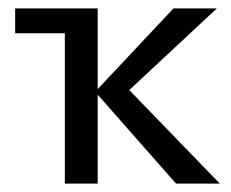

<svg xmlns="http://www.w3.org/2000/svg" viewBox="-20 -436 549 456"><path d="M16 -357V-416H173V-357ZM398 0 206 -218 392 -416H495L260 -197V-250L502 0ZM134 0V-416H212V0Z"/></svg>

Font: Ysabeau Office Medium
Style: Regular
Weight: 500
Designer: Christian Thalmann (Catharsis Fonts)
Version: Version 2.001;gftools[0.9.30]; featfreeze: tnum,lnum,ss02